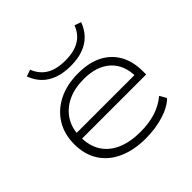

<svg xmlns="http://www.w3.org/2000/svg" viewBox="-176 -855 1027 1027"><g transform="rotate(-45 337.5 -341.0)"><path d="M366 8Q278 8 211.5 -21.5Q145 -51 109 -107Q73 -163 73 -241Q73 -317 108 -374Q143 -431 206.5 -463Q270 -495 356 -495Q438 -495 494 -466Q550 -437 579.5 -384Q609 -331 609 -256V-233H103V-275H587L563 -259Q563 -352 508 -402Q453 -452 355 -452Q286 -452 234.5 -427.5Q183 -403 153.5 -357.5Q124 -312 124 -250V-243Q124 -177 153.5 -131Q183 -85 238.5 -61Q294 -37 371 -37Q432 -37 483.5 -52.5Q535 -68 577 -103L599 -65Q564 -30 501 -11Q438 8 366 8ZM356 -550Q301 -550 260.5 -565Q220 -580 193 -607.5Q166 -635 150 -677L188 -690Q208 -640 249 -615.5Q290 -591 356 -591Q422 -591 463.5 -615.5Q505 -640 524 -690L561 -677Q546 -636 519 -608Q492 -580 451.5 -565Q411 -550 356 -550Z"/></g></svg>

Font: Nunito Sans 10pt Expanded ExtraLight
Style: Regular
Weight: 250
Width: 7
Designer: Vernon Adams
Foundry: Vernon Adams
Version: Version 3.101;gftools[0.9.27]